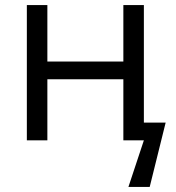

<svg xmlns="http://www.w3.org/2000/svg" viewBox="-20 -554 693 758"><path d="M167 -534V-311H467V-534H548V-70H634L571 184H487L548 0H467V-241H167V0H86V-534Z"/></svg>

Font: Stephens Clock
Style: Regular
Weight: 400
Designer: Peter Wiegel (catfonts.de) with slight modifications by DT1.org
Version: Version 0.9.1